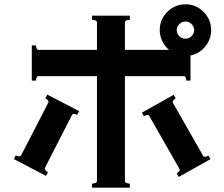

<svg xmlns="http://www.w3.org/2000/svg" viewBox="-20 -849 1040 893"><path d="M561 -6Q561 -1 568.5 2Q576 5 584 5V24H408V5Q416 5 423.5 2Q431 -1 431 -6V-495H158Q153 -495 150 -487.5Q147 -480 147 -474H128V-638H147Q147 -632 150 -624.5Q153 -617 158 -617H431V-746Q431 -751 423.5 -754Q416 -757 408 -757V-776H584V-757Q576 -757 568.5 -754Q561 -751 561 -746V-617H766Q746 -634 734.5 -658Q723 -682 723 -709Q723 -759 758.5 -794Q794 -829 843 -829Q892 -829 927 -793.5Q962 -758 962 -709Q962 -666 934.5 -632.5Q907 -599 866 -591V-474H847Q847 -480 844 -487.5Q841 -495 836 -495H561ZM802 -709Q802 -693 814 -681Q826 -669 843 -669Q859 -669 871 -681Q883 -693 883 -709Q883 -725 871 -737Q859 -749 843 -749Q826 -749 814 -737Q802 -725 802 -709ZM200 -409 348 -332 339 -315Q331 -319 324 -319Q318 -319 315 -315L189 -68Q188 -67 188 -65Q188 -57 203 -48L194 -31L45 -109L53 -126Q61 -122 69 -122Q75 -122 78 -126L205 -372Q206 -373 206 -375Q206 -383 191 -392ZM925 -124Q926 -120 933 -120Q940 -120 950 -125L959 -109L811 -26L802 -43Q808 -46 813 -52Q818 -58 815 -63L674 -310Q673 -314 666 -314Q659 -314 649 -309L640 -325L788 -408L797 -391Q791 -388 786 -382Q781 -376 784 -371Z"/></svg>

Font: Aoboshi One
Style: Regular
Weight: 400
Designer: IKIMOJI
Foundry: Natsumi Matsuba
Version: Version 1.000; ttfautohint (v1.8.3)